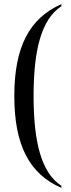

<svg xmlns="http://www.w3.org/2000/svg" viewBox="-20 -779 343 926"><path d="M276 127V117C178 54 142 -98 142 -316C142 -534 178 -685 276 -749V-759C121 -691 49 -551 49 -316C49 -80 121 60 276 127Z"/></svg>

Font: Noto Serif Display Condensed
Style: Regular
Weight: 400
Width: 3
Designer: Monotype Design Team
Foundry: Monotype Imaging Inc.
Version: Version 2.009